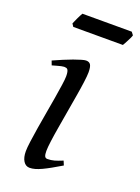

<svg xmlns="http://www.w3.org/2000/svg" viewBox="-127 -684 557 762"><g transform="rotate(20 151.5 -303.0)"><path d="M222.2 -35.2Q199.2 -21.5 180.9 -11.2Q162.6 -1 147.5 6.1Q132.3 13.2 120.1 16.6Q107.9 20 97.2 20Q80.6 20 70.8 4.6Q61 -10.7 61 -37.1Q61 -51.8 64.7 -78.9Q68.4 -106 73.7 -138.9Q79.1 -171.9 85.4 -207.8Q91.8 -243.7 97.2 -276.1Q102.5 -308.6 106.2 -333.7Q109.9 -358.9 109.9 -371.1Q109.9 -382.3 108.4 -388.9Q106.9 -395.5 104.5 -398.7Q102.1 -401.9 98.1 -402.8Q94.2 -403.8 89.8 -403.8Q85.9 -403.8 77.9 -402.1Q69.8 -400.4 61.5 -397.9Q52.2 -395.5 41 -392.1L34.2 -410.2Q54.7 -419.4 75 -428Q95.2 -436.5 112.8 -442.9Q130.4 -449.2 143.6 -453.1Q156.7 -457 163.1 -457Q176.8 -457 182.4 -447.8Q188 -438.5 188 -416Q188 -401.9 184.3 -374.3Q180.7 -346.7 174.8 -312.5Q168.9 -278.3 162.6 -241Q156.2 -203.6 150.4 -169.4Q144.5 -135.3 140.9 -107.7Q137.2 -80.1 137.2 -65.9Q137.2 -50.8 140.4 -43.9Q143.6 -37.1 151.9 -37.1Q167 -37.1 180.9 -41Q194.8 -44.9 214.8 -53.2ZM303.2 -614.3Q301.8 -608.9 298.6 -602.1Q295.4 -595.2 291.7 -588.4Q288.1 -581.5 284.7 -575.2Q281.2 -568.8 278.8 -564.9H69.3L61.5 -576.7Q63.5 -581.5 66.4 -588.1Q69.3 -594.7 72.5 -601.6Q75.7 -608.4 79.1 -615Q82.5 -621.6 85.4 -626.5H293.9Z"/></g></svg>

Font: Gentium Plus Phon
Style: Italic
Weight: 400
Italic angle: -8°
Designer: J. Victor Gaultney, Annie Olsen, Iska Routamaa, Becca Hirsbrunner
Foundry: SIL International
Version: Version 5.000